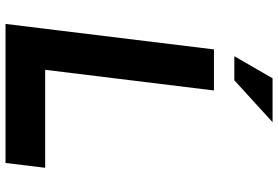

<svg xmlns="http://www.w3.org/2000/svg" viewBox="-172 -810 983 678"><g transform="rotate(90 319.0 -471.5)"><path d="M155 -736H300L227 -140H573L556 0H65ZM412 -943 264 -808H179L257 -943Z"/></g></svg>

Font: Josefin Sans Thin
Style: Bold Italic
Weight: 700
Italic angle: -7°
Version: Version 2.000